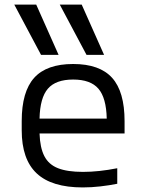

<svg xmlns="http://www.w3.org/2000/svg" viewBox="-20 -810 640 840"><path d="M342 10Q206 10 140.5 -51.5Q75 -113 75 -240V-280Q75 -409 129.5 -469.5Q184 -530 300 -530Q416 -530 470.5 -469.5Q525 -409 525 -280V-226H153Q155 -164 174 -127Q193 -90 234 -74Q275 -58 343 -58Q412 -58 493 -74V-6Q458 1 419 5.5Q380 10 342 10ZM153 -291H447Q445 -382 410.5 -422Q376 -462 300 -462Q224 -462 189.5 -422Q155 -382 153 -291ZM159.5 -570 42.4 -790H138.4L236.3 -570ZM358.5 -570 241.4 -790H337.4L435.3 -570Z"/></svg>

Font: M PLUS Code Latin 60
Style: Regular
Weight: 400
Width: 7
Monospace: yes
Designer: Coji Morishita
Foundry: UNDERFOREST DESIGN
Version: Version 1.005; ttfautohint (v1.8.3)